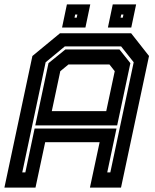

<svg xmlns="http://www.w3.org/2000/svg" viewBox="-37 -851 701 871"><path d="M-17 0 110 -597 235 -700H558L639 -597L512 0H371L415 -206H168L124 0ZM64 -69H78L120 -268H491.5L449.5 -69H463.5L569.5 -568.5L512.5 -640.5H257L170 -568.5ZM198 -347H445L483.5 -528L459.5 -558.5H273.5L236.5 -528ZM123 -282 183 -564.5 259.5 -626.5H505L554.5 -564.5L494.5 -282ZM452.5 -726 474.5 -831H580.5L558.5 -726ZM244.5 -726 266.5 -831H372.5L350.5 -726ZM301 -771H311L314 -785H304ZM510 -771H520L523 -785H513Z"/></svg>

Font: Tourney Thin
Style: Bold Italic
Weight: 700
Italic angle: -12°
Version: Version 1.015